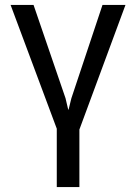

<svg xmlns="http://www.w3.org/2000/svg" viewBox="-20 -548 541 771"><path d="M391.6 -528.3H483.9L298.8 -27.8V203.1H208V-31.2L22.5 -528.3H114.7L243.2 -153.3L253.9 -107.9H255.4L266.6 -153.3Z"/></svg>

Font: Roboto Web
Style: Regular
Weight: 400
Designer: Google
Version: Version 1.200310; 2013